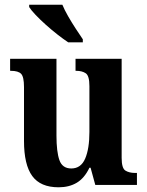

<svg xmlns="http://www.w3.org/2000/svg" viewBox="-20 -786 624 816"><path d="M229 10Q152 10 117 -38Q82 -86 82 -187V-416Q82 -459 70 -472Q58 -485 26 -485H23V-536H220V-210Q220 -141 232.5 -105.5Q245 -70 283 -70Q324 -70 342 -112Q360 -154 360 -225V-420Q360 -464 344.5 -474.5Q329 -485 304 -485H301V-536H497V-115Q497 -71 513 -61Q529 -51 554 -51H562V0H385L365 -73H360Q339 -29 306.5 -9.5Q274 10 229 10ZM270 -606Q249 -620 224 -639.5Q199 -659 174.5 -681Q150 -703 131 -723Q112 -743 104 -756V-766H245Q254 -744 269.5 -717Q285 -690 302 -664Q319 -638 332 -619V-606Z"/></svg>

Font: Noto Serif Khmer Condensed
Style: Bold
Weight: 700
Width: 3
Designer: Danh Hong and the Monotype Design Team
Foundry: Monotype Imaging Inc.
Version: Version 2.004; ttfautohint (v1.8.4.7-5d5b)